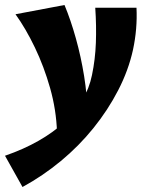

<svg xmlns="http://www.w3.org/2000/svg" viewBox="-60 -459 581 768"><path d="M30 289 -40 164Q35 138 94.5 104Q154 70 197.5 29.5Q241 -11 269 -58Q297 -105 308 -159Q321 -221 323.5 -288Q326 -355 321 -428H486Q488 -386 484.5 -344Q481 -302 472 -260Q454 -178 413 -98.5Q372 -19 314 53Q256 125 183.5 185Q111 245 30 289ZM168 69Q165 -20 140.5 -106.5Q116 -193 79.5 -269Q43 -345 2 -402L198 -439Q223 -379 243.5 -305.5Q264 -232 276.5 -154.5Q289 -77 290 -3Z"/></svg>

Font: Ysabeau Infant Black
Style: Italic
Weight: 900
Italic angle: -12°
Designer: Christian Thalmann (Catharsis Fonts)
Version: Version 2.001;gftools[0.9.30]; featfreeze: ss01,ss02,lnum